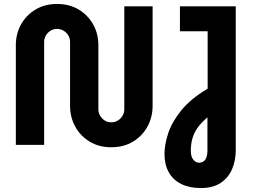

<svg xmlns="http://www.w3.org/2000/svg" viewBox="-20 -732 1281 970"><path d="M542 12Q480 12 433 -16.5Q386 -45 360 -92.5Q334 -140 334 -197V-520Q334 -538 325 -553Q316 -568 301 -577Q286 -586 268 -586Q250 -586 235.5 -577Q221 -568 212 -553Q203 -538 203 -520V0H60V-503Q60 -561 86 -608Q112 -655 159 -683.5Q206 -712 268 -712Q331 -712 378 -683.5Q425 -655 451 -608Q477 -561 477 -503V-180Q477 -162 486 -147Q495 -132 509.5 -123Q524 -114 542 -114Q560 -114 575 -123Q590 -132 599 -147Q608 -162 608 -180V-700H751V-197Q751 -140 725 -92.5Q699 -45 652 -16.5Q605 12 542 12ZM995 218Q937 218 895.5 197.5Q854 177 832.5 138Q811 99 811 46Q811 -1 829.5 -58Q848 -115 895.5 -174Q943 -233 1029 -284V-574H889V-700H1171V28Q1171 80 1152 123.5Q1133 167 1094 192.5Q1055 218 995 218ZM986 90Q1000 90 1009.5 82.5Q1019 75 1023.5 61.5Q1028 48 1028 30V-139Q999 -115 980 -89Q961 -63 952.5 -34Q944 -5 944 30Q944 59 956.5 74.5Q969 90 986 90Z"/></svg>

Font: MuseoModerno Thin SemiBold
Style: Regular
Weight: 600
Version: Version 1.003